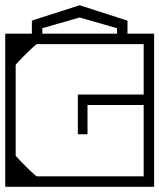

<svg xmlns="http://www.w3.org/2000/svg" viewBox="-40 -715 610 735"><path d="M-20 -279H20V-120Q20 -118.5 27.8 -110Q35.5 -101.5 47 -89.8Q58.5 -78 70.5 -66.5Q82.5 -55 91 -47.5Q99.5 -40 101 -40Q101 -40 101 -40Q101 -40 101 -40Q101 -40 101 -40Q101 -40 118.2 -40Q135.5 -40 161 -40Q186.5 -40 212 -40Q237.5 -40 254.8 -40Q272 -40 272 -40Q272 -30.5 272 -20.2Q272 -10 272 0Q272 0 272 0Q272 0 272 0Q272 0 272 0Q272 0 272 0Q272 0 272 0Q268.5 0 246 0Q223.5 0 190.2 0Q157 0 120.8 0Q84.5 0 52.5 0Q20.5 0 0.2 0Q-20 0 -20 0Q-20 0 -20 0Q-20 0 -20 0Q-20 0 -20 0Q-20 0 -20 0Q-20 0 -20 -20.2Q-20 -40.5 -20 -72.2Q-20 -104 -20 -139.5Q-20 -175 -20 -206.8Q-20 -238.5 -20 -258.8Q-20 -279 -20 -279ZM-20 -307Q-20 -307 -20 -327.2Q-20 -347.5 -20 -379.2Q-20 -411 -20 -446.5Q-20 -482 -20 -513.8Q-20 -545.5 -20 -565.8Q-20 -586 -20 -586Q-20 -586 -20 -586Q-20 -586 -20 -586Q-20 -586 -20 -586Q-20 -586 -20 -586Q-20 -586 0.2 -586Q20.5 -586 52.5 -586Q84.5 -586 120.8 -586Q157 -586 190.2 -586Q223.5 -586 246 -586Q268.5 -586 272 -586Q272 -586 272 -586Q272 -586 272 -586Q272 -586 272 -586Q272 -586 272 -586Q272 -586 272 -586Q272 -576.5 272 -566.2Q272 -556 272 -546Q272 -546 254.8 -546Q237.5 -546 212 -546Q186.5 -546 161 -546Q135.5 -546 118.2 -546Q101 -546 101 -546Q101 -546 101 -546Q101 -546 101 -546Q101 -546 101 -546Q99.5 -546 91 -538.5Q82.5 -531 70.5 -519.5Q58.5 -508 47 -496.2Q35.5 -484.5 27.8 -476Q20 -467.5 20 -466V-307ZM-20 -188V-398H20Q20 -398 20 -382.2Q20 -366.5 20 -345.5Q20 -324.5 20 -308.8Q20 -293 20 -293Q20 -293 20 -293Q20 -293 20 -293Q20 -293 20 -293Q20 -293 20 -293Q20 -293 20 -277.2Q20 -261.5 20 -240.5Q20 -219.5 20 -203.8Q20 -188 20 -188ZM295 -313Q295 -313 295 -305Q295 -297 295 -284.5Q295 -272 295 -258Q295 -244 295 -231.5Q295 -219 295 -211Q295 -203 295 -203Q295 -202 295 -201.5Q295 -201 294.5 -201Q294 -201 293 -201H260Q259 -201 258.5 -201Q258 -201 258 -201.5Q258 -202 258 -203Q258 -203 258 -213.8Q258 -224.5 258 -241.8Q258 -259 258 -278Q258 -297 258 -314.2Q258 -331.5 258 -342.2Q258 -353 258 -353Q258 -353 258 -353Q258 -353 258 -353Q258 -353 258 -353Q258 -353 277 -353Q296 -353 325.8 -353Q355.5 -353 389 -353Q422.5 -353 452.2 -353Q482 -353 501 -353Q520 -353 520 -353Q520 -353 520 -353Q520 -353 520 -353Q520 -353 520 -353Q520 -353 520 -353L525 -333L520 -313Q520 -313 520 -313Q520 -313 520 -313Q520 -313 503.8 -313Q487.5 -313 462 -313Q436.5 -313 407.8 -313Q379 -313 353.2 -313Q327.5 -313 311.2 -313Q295 -313 295 -313ZM550 -279Q550 -279 550 -258.8Q550 -238.5 550 -206.8Q550 -175 550 -139.5Q550 -104 550 -72.2Q550 -40.5 550 -20.2Q550 0 550 0Q550 0 550 0Q550 0 550 0Q550 0 550 0Q550 0 550 0Q550 0 529 0Q508 0 474.8 0Q441.5 0 404 0Q366.5 0 333.2 0Q300 0 279 0Q258 0 258 0Q258 0 258 0Q258 0 258 0Q258 0 258 0Q258 0 258 0Q258 0 258 0Q258 -10 258 -20.2Q258 -30.5 258 -40Q258 -40 276.2 -40Q294.5 -40 323.2 -40Q352 -40 384 -40Q416 -40 444.8 -40Q473.5 -40 491.8 -40Q510 -40 510 -40Q510 -40 510 -40Q510 -40 510 -40Q510 -40 510 -40Q510 -40 510 -40Q510 -40 510 -40Q510 -40 510 -40Q510 -40 510 -40Q510 -40 510 -40Q510 -40 510 -40Q510 -40 510 -40Q510 -40 510 -40Q510 -40 510 -40Q510 -40 510 -40Q510 -40 510 -57.2Q510 -74.5 510 -101.8Q510 -129 510 -159.5Q510 -190 510 -217.2Q510 -244.5 510 -261.8Q510 -279 510 -279ZM550 -307H510Q510 -307 510 -324.2Q510 -341.5 510 -368.8Q510 -396 510 -426.5Q510 -457 510 -484.2Q510 -511.5 510 -528.8Q510 -546 510 -546Q510 -546 510 -546Q510 -546 510 -546Q510 -546 510 -546Q510 -546 510 -546Q510 -546 510 -546Q510 -546 510 -546Q510 -546 510 -546Q510 -546 510 -546Q510 -546 510 -546Q510 -546 510 -546Q510 -546 510 -546Q510 -546 510 -546Q510 -546 510 -546Q510 -546 491.8 -546Q473.5 -546 444.8 -546Q416 -546 384 -546Q352 -546 323.2 -546Q294.5 -546 276.2 -546Q258 -546 258 -546Q258 -556 258 -566.2Q258 -576.5 258 -586Q258 -586 258 -586Q258 -586 258 -586Q258 -586 258 -586Q258 -586 258 -586Q258 -586 258 -586Q258 -586 279 -586Q300 -586 333.2 -586Q366.5 -586 404 -586Q441.5 -586 474.8 -586Q508 -586 529 -586Q550 -586 550 -586Q550 -586 550 -586Q550 -586 550 -586Q550 -586 550 -586Q550 -586 550 -586Q550 -586 550 -565.8Q550 -545.5 550 -513.8Q550 -482 550 -446.5Q550 -411 550 -379.2Q550 -347.5 550 -327.2Q550 -307 550 -307ZM550 -97H510Q510 -97 510 -136.8Q510 -176.5 510 -267Q510 -267 510 -269.5Q510 -272 510 -272Q510 -272 510 -274.5Q510 -277 510 -277Q510 -375.5 510 -421.2Q510 -467 510 -467H550ZM408 -568Q408 -568 408 -568Q408 -568 408 -568Q408 -568 408 -568Q408 -568 408 -568Q408 -568 408 -568Q408 -568 408 -577.8Q408 -587.5 408 -597.2Q408 -607 408 -607Q408 -607 393.5 -611.2Q379 -615.5 357.8 -621.5Q336.5 -627.5 315.2 -633.5Q294 -639.5 279.5 -643.8Q265 -648 265 -648Q265 -648 265 -648Q265 -648 265 -648Q265 -648 265 -648Q265 -648 265 -648Q265 -648 250.5 -643.8Q236 -639.5 214.8 -633.5Q193.5 -627.5 172.2 -621.5Q151 -615.5 136.5 -611.2Q122 -607 122 -607Q122 -607 122 -597.2Q122 -587.5 122 -577.8Q122 -568 122 -568Q122 -568 122 -568Q122 -568 122 -568Q122 -568 122 -568Q122 -568 122 -568Q122 -568 122 -568Q122 -568 112 -568Q102 -568 92 -568Q82 -568 82 -568Q82 -568 82 -568Q82 -568 82 -568Q82 -568 82 -568Q82 -568 82 -568Q82 -568 82 -568Q82 -568 82 -578.2Q82 -588.5 82 -602Q82 -615.5 82 -625.8Q82 -636 82 -636Q82 -636 100.5 -642Q119 -648 146.2 -656.8Q173.5 -665.5 200.8 -674.2Q228 -683 246.5 -689Q265 -695 265 -695Q265 -695 265 -695Q265 -695 265 -695Q265 -695 265 -695Q265 -695 265 -695Q265 -695 283.5 -689Q302 -683 329.2 -674.2Q356.5 -665.5 383.8 -656.8Q411 -648 429.5 -642Q448 -636 448 -636Q448 -636 448 -625.8Q448 -615.5 448 -602Q448 -588.5 448 -578.2Q448 -568 448 -568Q448 -568 448 -568Q448 -568 448 -568Q448 -568 448 -568Q448 -568 448 -568Q448 -568 448 -568Q448 -568 438 -568Q428 -568 418 -568Q408 -568 408 -568Z"/></svg>

Font: Honk
Style: Regular
Weight: 400
Designer: Noopur Datye & Yesha Goshar
Foundry: Ek Type
Version: Version 1.000